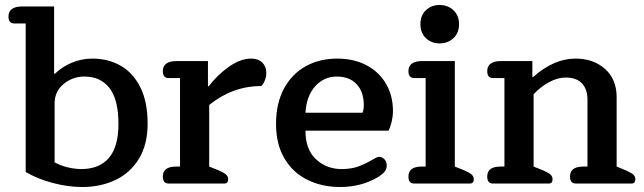

<svg xmlns="http://www.w3.org/2000/svg" viewBox="-20 -736 2584 770"><path d="M83 -46V-642H37Q14 -642 14 -670Q14 -690 28 -700Q42 -710 67 -710H197V-441L200 -440Q230 -469 269 -485Q308 -501 351 -501Q413 -501 463 -473Q513 -445 542.5 -386.5Q572 -328 572 -240Q572 -156 537 -99Q502 -42 442.5 -14Q383 14 310 14Q253 14 192.5 -2Q132 -18 83 -46ZM455 -239Q455 -337 419 -383Q383 -429 319 -429Q271 -429 235 -399Q199 -369 199 -322V-85Q222 -72 251 -65Q280 -58 306 -58Q378 -58 416.5 -102.5Q455 -147 455 -239Z M633 -28Q633 -68 686 -68H702V-423H656Q633 -423 633 -451Q633 -471 647 -481Q661 -491 686 -491H814V-390H817Q853 -437 899 -469Q945 -501 987 -501Q1016 -501 1032 -485Q1048 -469 1048 -444Q1048 -429 1042.5 -414.5Q1037 -400 1028 -391Q913 -391 819 -315V-68L859 -52Q879 -43 887 -35.5Q895 -28 895 -17Q895 0 880 0H656Q633 0 633 -28Z M1087 -239Q1087 -321 1118.5 -380Q1150 -439 1205.5 -470Q1261 -501 1332 -501Q1398 -501 1448.5 -475Q1499 -449 1527.5 -401Q1556 -353 1556 -289Q1556 -271 1551 -249Q1546 -227 1538 -212H1205Q1205 -136 1247.5 -97Q1290 -58 1350 -58Q1385 -58 1411.5 -66.5Q1438 -75 1471 -94Q1475 -96 1484.5 -101.5Q1494 -107 1500 -107Q1513 -107 1522 -97Q1531 -87 1531 -72Q1531 -58 1522 -47Q1513 -36 1493 -24Q1427 14 1344 14Q1271 14 1212.5 -15Q1154 -44 1120.5 -101Q1087 -158 1087 -239ZM1434 -284Q1439 -297 1439 -314Q1439 -368 1410 -398.5Q1381 -429 1331 -429Q1279 -429 1244 -390Q1209 -351 1205 -284Z M1666 -639Q1666 -674 1688 -695Q1710 -716 1743 -716Q1776 -716 1798.5 -695Q1821 -674 1821 -639Q1821 -604 1798.5 -583Q1776 -562 1743 -562Q1710 -562 1688 -583Q1666 -604 1666 -639ZM1618 -28Q1618 -68 1671 -68H1687V-423H1641Q1618 -423 1618 -451Q1618 -471 1632 -481Q1646 -491 1671 -491H1804V-68L1844 -52Q1864 -43 1872 -35.5Q1880 -28 1880 -17Q1880 0 1865 0H1641Q1618 0 1618 -28Z M1934 -28Q1934 -68 1987 -68H2003V-423H1957Q1934 -423 1934 -451Q1934 -471 1948 -481Q1962 -491 1987 -491H2115V-427H2118Q2201 -501 2288 -501Q2360 -501 2406.5 -459.5Q2453 -418 2453 -346V-68L2492 -52Q2512 -43 2520 -35.5Q2528 -28 2528 -17Q2528 0 2513 0H2289Q2266 0 2266 -28Q2266 -68 2319 -68H2336V-336Q2336 -378 2314 -401.5Q2292 -425 2249 -425Q2216 -425 2182 -406.5Q2148 -388 2120 -358V-68L2160 -52Q2180 -43 2188 -35.5Q2196 -28 2196 -17Q2196 0 2181 0H1957Q1934 0 1934 -28Z"/></svg>

Font: Maitree SemiBold
Style: Regular
Weight: 600
Designer: CadsonDemak Team
Foundry: CadsonDemak
Version: Version 1.001